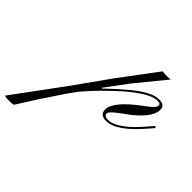

<svg xmlns="http://www.w3.org/2000/svg" viewBox="-589 -677 1221 1221"><g transform="rotate(45 21.5 -66.0)"><path d="M179.2 1Q122.6 1 122.6 -47.4Q122.6 -120.6 283.2 -238.3Q338.9 -278.8 344.7 -296.9Q346.2 -302.2 346.2 -307.4Q346.2 -312.5 341.1 -317.4Q335.9 -322.3 319.3 -322.3Q242.7 -322.3 81.5 -172.4Q6.3 -100.1 -22.9 -67.9L-74.7 -9.3Q-95.2 17.6 -120.1 53.2L-219.7 202.1L-293.9 319.3Q-306.6 338.9 -308.6 342.3Q-322.8 346.2 -340.1 346.2Q-357.4 346.2 -362.1 345.9Q-366.7 345.7 -372.1 345.2Q-381.3 344.2 -390.1 341.8L-140.6 2.9L17.6 -219.7L210 -477.1Q236.3 -474.1 249.5 -474.1Q273.9 -474.1 283.7 -477.5L126.5 -285.2L10.3 -129.9L13.7 -126Q165.5 -272 237.8 -309.6Q274.9 -329.1 293.2 -331.8Q311.5 -334.5 326.2 -334.5Q372.6 -334.5 372.6 -293.9Q372.6 -213.9 225.6 -110.8Q159.7 -63.5 150.4 -45.9Q147.5 -40 147.5 -34.7Q147.5 -12.7 182.1 -12.7Q266.1 -12.7 396.5 -168L422.4 -198.2L433.1 -189.9L407.7 -160.6Q271.5 1 179.2 1Z"/></g></svg>

Font: Pinyon Script
Style: Regular
Weight: 400
Designer: Nicole Fally
Foundry: Nicole Fally
Version: Version 1.005